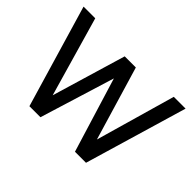

<svg xmlns="http://www.w3.org/2000/svg" viewBox="-134 -964 1231 1231"><g transform="rotate(45 482.0 -348.5)"><path d="M20 -697H126L282 -155L432 -658H533L683 -155L838 -697H945L739 0H639L483 -509L326 0H226Z"/></g></svg>

Font: Hanken Grotesk Medium
Style: Regular
Weight: 500
Designer: Alfredo Marco Pradil
Foundry: Hanken Design Co.
Version: Version 3.014